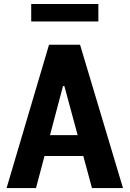

<svg xmlns="http://www.w3.org/2000/svg" viewBox="-20 -958 660 978"><path d="M448.5 0 307.9 -519.5H300.8L163.4 0H13.5L229.7 -730H387.8L606.5 0ZM139.7 -269.8H491.2V-163.5H139.7ZM481 -848.8H139V-937.6H481Z"/></svg>

Font: Monaspace Neon Var ExtraLight
Style: Regular
Weight: 200
Designer: Riley Cran and the Lettermatic Team
Version: Version 1.200 (Monaspace Neon Var)